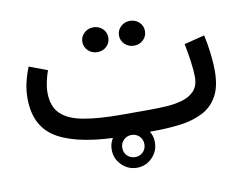

<svg xmlns="http://www.w3.org/2000/svg" viewBox="-69 -558 1012 789"><g transform="rotate(-10 437.5 -163.0)"><path d="M531.2 0H417.5Q233.4 0 140.9 -49.8Q48.3 -99.6 48.3 -222.2Q48.3 -255.9 55.9 -288.1Q63.5 -320.3 75.7 -350.1L151.4 -321.8Q143.6 -300.3 138.4 -275.9Q133.3 -251.5 133.3 -229.5Q133.8 -172.4 165.5 -141.8Q197.3 -111.3 260.3 -100.1Q323.2 -88.9 417.5 -88.9H531.7Q564.9 -88.9 601.3 -90.8Q637.7 -92.8 669.4 -101.6Q701.2 -110.4 721.2 -131.1Q741.2 -151.9 741.2 -189.5Q741.2 -216.8 735.8 -254.6Q730.5 -292.5 723.1 -329.6L808.1 -351.1Q816.9 -313 821.5 -272.2Q826.2 -231.4 826.2 -201.2Q826.2 -134.8 803.7 -94.7Q781.2 -54.7 741 -34.2Q700.7 -13.7 647.2 -6.8Q593.8 0 531.2 0ZM463.4 -411.1Q463.4 -432.6 479.2 -447.8Q495.1 -462.9 517.6 -462.9Q540.5 -462.9 556.2 -448Q571.8 -433.1 571.8 -411.1Q571.8 -389.2 556.2 -374.3Q540.5 -359.4 517.6 -359.4Q495.1 -359.4 479.2 -374.5Q463.4 -389.6 463.4 -411.1ZM310.5 -411.1Q310.5 -432.6 326.4 -447.8Q342.3 -462.9 364.7 -462.9Q387.7 -462.9 403.3 -448Q418.9 -433.1 418.9 -411.1Q418.9 -389.2 403.3 -374.3Q387.7 -359.4 364.7 -359.4Q342.3 -359.4 326.4 -374.5Q310.5 -389.6 310.5 -411.1ZM352.5 46.4Q352.5 9.3 379.2 -17.1Q405.8 -43.5 442.9 -43.5Q480 -43.5 506.3 -17.1Q532.7 9.3 532.7 46.4Q532.7 83.5 506.3 110.1Q480 136.7 442.9 136.7Q405.8 136.7 379.2 110.1Q352.5 83.5 352.5 46.4ZM396.5 46.4Q396.5 65.9 409.9 79.1Q423.3 92.3 442.9 92.3Q462.4 92.3 475.6 79.1Q488.8 65.9 488.8 46.4Q488.8 26.9 475.6 13.4Q462.4 0 442.9 0Q423.3 0 409.9 13.4Q396.5 26.9 396.5 46.4Z"/></g></svg>

Font: Vazirmatn RD FD
Style: Regular
Weight: 400
Designer: Saber Rastikerdar
Foundry: Saber Rastikerdar
Version: Version 33.003